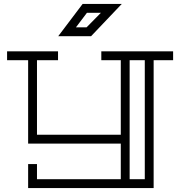

<svg xmlns="http://www.w3.org/2000/svg" viewBox="-20 -730 920 976"><path d="M860 -424H761V226H123V104H168V181H594V0H123V-424H16V-469H275V-424H168V-45H594V-424H495V-469H860ZM716 -424H639V181H716ZM599 -710 443 -546H276L400 -710ZM493 -665H422L366 -591H420Z"/></svg>

Font: Geostar
Style: Regular
Weight: 400
Designer: Joe Prince
Foundry: Joe Prince
Version: Version 1.002